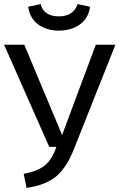

<svg xmlns="http://www.w3.org/2000/svg" viewBox="-20 -908 585 940"><path d="M110 12 96 -57Q166 -70 201 -99.5Q236 -129 256 -189H221L0 -689H99L284 -247L449 -689H545L345 -186Q310 -93 258.5 -47.5Q207 -2 110 12ZM268 -758Q209 -758 167.5 -788Q126 -818 118 -875L179 -888Q194 -828 268 -828Q340 -828 360 -888L421 -875Q413 -818 370.5 -788Q328 -758 268 -758Z"/></svg>

Font: Trujillo
Style: Regular
Weight: 400
Designer: Fira Sans original fonts by bBox Type GmbH, Carrois Corporate GbR, & Edenspiekermann AG / Changes by Cristiano Sobral
Foundry: Fira Sans original fonts by bBox Type GmbH, Carrois Corporate GbR, & Edenspiekermann AG / Changes by Cristiano Sobral
Version: Version 4.301;October 17, 2021;FontCreator 14.0.0.2814 64-bi